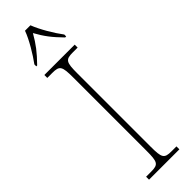

<svg xmlns="http://www.w3.org/2000/svg" viewBox="-314 -929 926 926"><g transform="rotate(-45 149.5 -465.5)"><path d="M47 -784V-771H53C98 -817 121 -847 149 -896C176 -847 199 -817 244 -771H251V-784C222 -822 184 -886 167 -931H130C114 -886 75 -822 47 -784ZM45 0H252V-20H219C169 -20 163 -31 163 -108V-606C163 -683 169 -694 219 -694H252V-714H45V-694H79C129 -694 135 -683 135 -606V-108C135 -31 129 -20 79 -20H45Z"/></g></svg>

Font: Noto Serif Armenian SemiCondensed Thin
Style: Regular
Weight: 100
Width: 4
Designer: Monotype Design Team
Foundry: Monotype Imaging Inc.
Version: Version 2.008